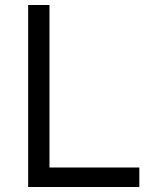

<svg xmlns="http://www.w3.org/2000/svg" viewBox="-20 -749 587 769"><path d="M92.8 0V-729H178.2V-78.1H538.1V0Z"/></svg>

Font: Lumene Sans
Style: Regular
Weight: 400
Designer: Deni Anggara
Version: Version 1.003;Glyphs 3.1.2 (3151)